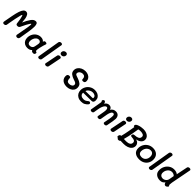

<svg xmlns="http://www.w3.org/2000/svg" viewBox="668 -3192 5557 5557"><g transform="rotate(45 3446.5 -413.0)"><path d="M769 -570Q769 -441 698 -53Q693 -25 676 -9Q659 7 630 7Q604 7 588.5 -6.5Q573 -20 573 -41L574 -50L609 -240Q632 -363 643 -429Q654 -495 654 -529Q654 -565 645 -565Q634 -565 610 -527Q586 -489 557 -436Q511 -348 481 -281Q461 -236 405 -236Q377 -236 363 -246Q349 -256 344 -278Q341 -299 334 -351Q330 -392 322 -437Q313 -482 301 -523.5Q289 -565 280 -565Q261 -565 213 -331Q196 -251 177 -135Q174 -117 170.5 -95Q167 -73 162 -48Q158 -25 139.5 -11.5Q121 2 91 2Q40 2 40 -43Q40 -50 42 -64Q54 -132 75 -243Q89 -317 92 -333Q118 -469 146 -552Q174 -635 208.5 -674Q243 -713 289 -713Q344 -713 373.5 -664Q403 -615 413 -553Q423 -491 429 -403Q485 -532 548 -622.5Q611 -713 688 -713Q731 -713 750 -677Q769 -641 769 -570Z M1344 -63Q1344 -37 1329.5 -19Q1315 -1 1282 -1Q1249 -1 1230.5 -12.5Q1212 -24 1200 -50Q1177 -20 1139 -5Q1101 10 1053 10Q990 10 942.5 -16.5Q895 -43 869.5 -90.5Q844 -138 844 -200Q844 -281 879.5 -348Q915 -415 977 -454.5Q1039 -494 1115 -494Q1163 -494 1197.5 -477.5Q1232 -461 1249 -435L1254 -452Q1266 -489 1307 -489Q1333 -489 1349.5 -479Q1366 -469 1366 -453Q1366 -442 1351 -403L1338 -365Q1321 -312 1306.5 -240Q1292 -168 1292 -132Q1292 -113 1297 -105.5Q1302 -98 1315 -96Q1331 -92 1337.5 -86.5Q1344 -81 1344 -63ZM1179 -178Q1189 -226 1196.5 -268Q1204 -310 1204 -325Q1204 -360 1180 -379.5Q1156 -399 1124 -399Q1080 -399 1044.5 -368.5Q1009 -338 989 -290Q969 -242 969 -193Q969 -144 992 -114.5Q1015 -85 1063 -85Q1107 -85 1138.5 -109Q1170 -133 1179 -178Z M1461 -54 1576 -739Q1580 -763 1600 -777.5Q1620 -792 1648 -792Q1672 -792 1687.5 -778.5Q1703 -765 1700 -746L1583 -61Q1579 -37 1558.5 -23Q1538 -9 1513 -9Q1488 -9 1473.5 -22Q1459 -35 1461 -54Z M1839 -601Q1839 -642 1867.5 -669.5Q1896 -697 1937 -697Q1968 -697 1986.5 -679.5Q2005 -662 2005 -633Q2005 -593 1976.5 -565Q1948 -537 1907 -537Q1876 -537 1857.5 -554.5Q1839 -572 1839 -601ZM1745 -47Q1745 -53 1746 -56L1824 -444Q1828 -467 1847.5 -480.5Q1867 -494 1894 -494Q1919 -494 1933.5 -482.5Q1948 -471 1948 -453Q1948 -446 1947 -442L1870 -56Q1866 -33 1846 -19.5Q1826 -6 1799 -6Q1774 -6 1759.5 -17.5Q1745 -29 1745 -47Z M2415 -197Q2415 -240 2433 -261Q2451 -282 2490 -282Q2524 -282 2534 -268Q2544 -254 2544 -228Q2544 -172 2567.5 -141Q2591 -110 2648 -110Q2702 -110 2739.5 -135.5Q2777 -161 2777 -203Q2777 -230 2760 -247Q2743 -264 2719.5 -274Q2696 -284 2651 -298Q2576 -322 2519.5 -365.5Q2463 -409 2463 -490Q2463 -552 2499 -602Q2535 -652 2595.5 -680Q2656 -708 2727 -708Q2791 -708 2841.5 -684.5Q2892 -661 2921 -619.5Q2950 -578 2950 -526Q2950 -483 2931.5 -465Q2913 -447 2875 -447Q2843 -447 2834.5 -458.5Q2826 -470 2826 -497Q2826 -543 2800 -571Q2774 -599 2725 -599Q2688 -599 2656 -583.5Q2624 -568 2605.5 -542.5Q2587 -517 2587 -488Q2587 -467 2598 -454Q2609 -441 2629.5 -432.5Q2650 -424 2694 -409L2720 -400Q2796 -375 2848.5 -332.5Q2901 -290 2901 -204Q2901 -141 2867 -95Q2833 -49 2775 -24.5Q2717 0 2648 0Q2578 0 2525 -24.5Q2472 -49 2443.5 -93.5Q2415 -138 2415 -197Z M3009 -217Q3009 -297 3048 -365.5Q3087 -434 3154.5 -474Q3222 -514 3305 -514Q3366 -514 3418 -492Q3470 -470 3501.5 -426Q3533 -382 3533 -321Q3533 -222 3455 -222L3115 -218Q3114 -212 3114 -202Q3114 -153 3151.5 -121.5Q3189 -90 3250 -90Q3299 -90 3329.5 -106Q3360 -122 3395 -152Q3414 -167 3430 -167Q3448 -167 3462.5 -154.5Q3477 -142 3477 -125Q3477 -107 3461 -87Q3428 -49 3379.5 -20.5Q3331 8 3250 8Q3176 8 3121.5 -21.5Q3067 -51 3038 -102Q3009 -153 3009 -217ZM3411 -302Q3426 -302 3430.5 -307Q3435 -312 3435 -326Q3435 -372 3399.5 -397Q3364 -422 3310 -422Q3262 -422 3222 -401Q3182 -380 3157.5 -350.5Q3133 -321 3129 -298Z M4318 -348Q4318 -313 4305.5 -239Q4293 -165 4270 -46Q4266 -24 4248.5 -12Q4231 0 4206 0Q4181 0 4165 -12.5Q4149 -25 4153 -44Q4176 -155 4188 -229.5Q4200 -304 4200 -348Q4200 -382 4188 -399Q4176 -416 4154 -416Q4118 -416 4092 -374.5Q4066 -333 4052 -260Q4039 -197 4015 -49Q4007 -2 3950 -2Q3923 -2 3908.5 -13.5Q3894 -25 3897 -45Q3903 -91 3934 -258Q3941 -298 3941 -324Q3941 -364 3928.5 -387.5Q3916 -411 3890 -411Q3863 -411 3835.5 -381Q3808 -351 3786 -291Q3775 -260 3769.5 -236Q3764 -212 3757 -172L3752 -144L3743 -90L3735 -42Q3731 -23 3712.5 -12Q3694 -1 3671 -1Q3648 -1 3632.5 -12.5Q3617 -24 3620 -41Q3630 -103 3653 -233Q3680 -387 3680 -393Q3680 -402 3677.5 -408Q3675 -414 3669 -422Q3667 -424 3664 -427.5Q3661 -431 3659.5 -435Q3658 -439 3659 -444Q3662 -466 3680 -481Q3698 -496 3716 -496Q3728 -496 3736.5 -489Q3745 -482 3754 -468Q3761 -459 3765 -446Q3769 -433 3768 -422V-417Q3816 -503 3904 -503Q3950 -503 3977.5 -479.5Q4005 -456 4016 -416Q4068 -506 4170 -506Q4242 -506 4280 -464Q4318 -422 4318 -348Z M4517 -601Q4517 -642 4545.5 -669.5Q4574 -697 4615 -697Q4646 -697 4664.5 -679.5Q4683 -662 4683 -633Q4683 -593 4654.5 -565Q4626 -537 4585 -537Q4554 -537 4535.5 -554.5Q4517 -572 4517 -601ZM4423 -47Q4423 -53 4424 -56L4502 -444Q4506 -467 4525.5 -480.5Q4545 -494 4572 -494Q4597 -494 4611.5 -482.5Q4626 -471 4626 -453Q4626 -446 4625 -442L4548 -56Q4544 -33 4524 -19.5Q4504 -6 4477 -6Q4452 -6 4437.5 -17.5Q4423 -29 4423 -47Z M4753 -4 4745 -5Q4713 -5 4713 -40Q4713 -69 4728 -91.5Q4743 -114 4767 -113H4778Q4809 -231 4836 -383Q4845 -430 4859 -520L4867 -566Q4859 -563 4855 -563Q4845 -563 4838 -571.5Q4831 -580 4831 -593Q4831 -621 4850.5 -639.5Q4870 -658 4906 -672Q4952 -690 5002.5 -699Q5053 -708 5098 -708Q5171 -708 5228 -684.5Q5285 -661 5317 -620Q5349 -579 5349 -527Q5349 -455 5295.5 -407.5Q5242 -360 5155 -347Q5222 -328 5252.5 -289Q5283 -250 5283 -205Q5283 -136 5243 -89Q5203 -42 5136 -19.5Q5069 3 4989 3Q4952 3 4906 1Q4903 1 4867 -1Q4846 30 4802 30Q4761 30 4753 -4ZM5162 -220Q5162 -301 5031 -303Q5001 -304 4987 -310.5Q4973 -317 4973 -338Q4973 -402 5046 -402Q5124 -404 5174 -431.5Q5224 -459 5224 -523Q5224 -564 5186.5 -585Q5149 -606 5078 -606Q5035 -606 4994 -595L4975 -477L4959 -384Q4947 -312 4933.5 -254Q4920 -196 4896 -105Q4952 -102 4989 -102Q5068 -102 5115 -131Q5162 -160 5162 -220Z M5376 -214Q5376 -294 5414.5 -364Q5453 -434 5522.5 -476Q5592 -518 5680 -518Q5791 -518 5857.5 -456.5Q5924 -395 5924 -283Q5924 -203 5887 -138Q5850 -73 5782 -35.5Q5714 2 5624 2Q5511 2 5443.5 -51.5Q5376 -105 5376 -214ZM5801 -283Q5801 -347 5769.5 -384.5Q5738 -422 5680 -422Q5627 -422 5585.5 -392Q5544 -362 5521.5 -314Q5499 -266 5499 -214Q5499 -151 5533.5 -122Q5568 -93 5624 -93Q5707 -93 5754 -147Q5801 -201 5801 -283Z M5988 -54 6103 -739Q6107 -763 6127 -777.5Q6147 -792 6175 -792Q6199 -792 6214.5 -778.5Q6230 -765 6227 -746L6110 -61Q6106 -37 6085.5 -23Q6065 -9 6040 -9Q6015 -9 6000.5 -22Q5986 -35 5988 -54Z M6255 -195Q6255 -279 6293 -351.5Q6331 -424 6399 -468Q6467 -512 6552 -512Q6601 -512 6641.5 -498.5Q6682 -485 6701 -464L6771 -810Q6775 -831 6794.5 -843.5Q6814 -856 6839 -856Q6864 -856 6880 -843.5Q6896 -831 6892 -812L6774 -198Q6765 -147 6765 -113Q6765 -98 6768.5 -89.5Q6772 -81 6779.5 -72Q6787 -63 6787 -56Q6787 -44 6774 -29Q6761 -14 6742 -3.5Q6723 7 6705 7Q6680 7 6661 -13.5Q6642 -34 6637 -67Q6601 -26 6567.5 -8.5Q6534 9 6479 9Q6382 9 6318.5 -43Q6255 -95 6255 -195ZM6648 -210 6675 -360Q6666 -382 6631 -399Q6596 -416 6556 -416Q6506 -416 6465.5 -386Q6425 -356 6402 -309Q6379 -262 6379 -211Q6379 -151 6413 -120Q6447 -89 6497 -89Q6535 -89 6567.5 -106Q6600 -123 6621 -151Q6642 -179 6648 -210Z"/></g></svg>

Font: Mali SemiBold
Style: Italic
Weight: 600
Italic angle: -10°
Version: Version 1.000; ttfautohint (v1.6)